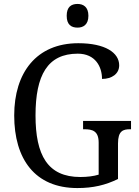

<svg xmlns="http://www.w3.org/2000/svg" viewBox="-20 -943 703 973"><path d="M373 -803C402 -803 428 -818 428 -863C428 -908 402 -923 373 -923C341 -923 318 -908 318 -863C318 -818 341 -803 373 -803ZM372 10C452 10 515 -5 578 -36V-216C578 -280 604 -288 639 -288H644V-330H401V-288H407C448 -288 480 -280 480 -220V-58C455 -50 421 -46 387 -46C221 -46 160 -157 160 -358C160 -562 221 -671 374 -671C464 -671 497 -604 497 -543C547 -543 584 -569 584 -612C584 -676 513 -724 377 -724C164 -724 52 -574 52 -358C52 -137 157 10 372 10Z"/></svg>

Font: Noto Serif Armenian SemiCondensed
Style: Regular
Weight: 400
Width: 4
Designer: Monotype Design Team
Foundry: Monotype Imaging Inc.
Version: Version 2.008